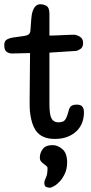

<svg xmlns="http://www.w3.org/2000/svg" viewBox="-39 -641 425 901"><path d="M148 98Q148 77 161.5 58.5Q175 40 208 40Q232 40 254 59Q276 78 276 121Q276 151 265.5 173.5Q255 196 241.5 210.5Q228 225 214.5 232.5Q201 240 195 240Q190 240 179.5 237Q169 234 169 217Q169 207 176.5 192.5Q184 178 184 148Q184 142 178.5 137.5Q173 133 166 128Q159 123 153.5 116.5Q148 110 148 98ZM102 -392Q83 -392 59 -391Q35 -390 17 -390Q4 -390 -7.5 -397.5Q-19 -405 -19 -430Q-19 -449 -6 -456Q7 -463 22 -465L73 -472Q88 -474 95.5 -479.5Q103 -485 104 -500Q106 -524 107.5 -549Q109 -574 115 -590Q126 -621 150 -621Q166 -621 179.5 -613Q193 -605 193 -575V-474Q199 -474 215.5 -474.5Q232 -475 251 -476Q270 -477 286.5 -477.5Q303 -478 308 -478Q320 -478 335.5 -469Q351 -460 351 -439Q351 -420 339 -411.5Q327 -403 317 -402Q286 -400 254 -398Q222 -396 193 -394V-152Q193 -102 203 -84.5Q213 -67 235 -67Q257 -67 266 -78Q275 -89 283 -121Q287 -138 296 -144Q305 -150 322 -150Q340 -150 347.5 -140.5Q355 -131 355 -114Q355 -88 346.5 -65.5Q338 -43 320.5 -26Q303 -9 277.5 1Q252 11 218 11Q155 11 128 -30Q118 -45 112.5 -63Q107 -81 104 -99Q101 -117 100.5 -134Q100 -151 100 -165Z"/></svg>

Font: Life Savers ExtraBold
Style: Regular
Weight: 800
Designer: Pablo Impallari, Rodrigo Fuenzalida, Brenda Gallo
Foundry: Pablo Impallari, Rodrigo Fuenzalida, Brenda Gallo
Version: Version 3.001; ttfautohint (v0.95) -l 8 -r 50 -G 200 -x 14 -